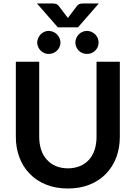

<svg xmlns="http://www.w3.org/2000/svg" viewBox="-20 -1079 782 1107"><path d="M441.4 -121.6Q470.7 -133.3 493.2 -158.2Q514.6 -182.1 525.4 -214.8Q536.6 -249.5 536.6 -290V-723.1H670.9V-290Q670.9 -226.1 650.4 -170.9Q629.4 -116.7 590.8 -76.7Q551.3 -36.1 496.6 -14.6Q441.4 7.8 371.6 7.8Q301.3 7.8 246.1 -14.6Q190.4 -36.6 151.9 -76.7Q112.3 -116.7 92.3 -170.9Q71.3 -225.1 71.3 -290V-723.1H206.1V-290.5Q206.1 -250 217.3 -215.3Q228 -182.1 250 -158.7Q272 -133.8 301.8 -121.6Q334.5 -108.4 371.6 -108.4Q408.7 -108.4 441.4 -121.6ZM460.4 -1059.1H549.8L429.7 -921.4H313.5L192.9 -1059.1H282.7Q291 -1059.1 300.3 -1057.1Q311.5 -1054.7 319.3 -1043.9L363.8 -985.4Q367.2 -981.9 368.7 -980Q370.6 -976.1 371.6 -974.6Q372.1 -975.1 373 -977.1Q374 -979 375 -980Q376.5 -982.9 378.9 -985.4L422.9 -1043.5Q431.2 -1054.7 442.4 -1057.1Q451.7 -1059.1 460.4 -1059.1ZM328.6 -833.5Q328.6 -820.3 323.2 -808.1Q318.4 -796.9 308.6 -787.1Q298.8 -777.8 286.6 -772.9Q274.9 -768.1 259.8 -768.1Q245.6 -768.1 235.4 -772.9Q223.1 -778.3 214.4 -787.1Q205.6 -795.9 200.2 -808.1Q194.3 -821.3 194.3 -833.5Q194.3 -845.2 200.2 -859.4Q205.1 -871.1 214.4 -880.9Q224.1 -890.6 235.4 -895.5Q247.1 -900.9 259.8 -900.9Q273.4 -900.9 286.6 -895.5Q297.9 -891.1 308.6 -880.9Q318.4 -870.1 323.2 -859.4Q328.6 -846.2 328.6 -833.5ZM528.8 -787.1Q519 -777.8 507.3 -772.9Q495.6 -768.1 481.4 -768.1Q466.8 -768.1 455.6 -772.9Q442.9 -777.8 434.1 -787.1Q425.3 -795.9 419.9 -808.1Q414.6 -820.3 414.6 -833.5Q414.6 -846.2 419.9 -859.4Q424.8 -871.1 434.1 -880.9Q443.8 -890.6 455.6 -895.5Q467.8 -900.9 481.4 -900.9Q494.1 -900.9 507.3 -895.5Q518.1 -890.6 528.8 -880.9Q538.6 -870.1 543.5 -859.4Q548.3 -847.7 548.3 -833.5Q548.3 -819.3 543.5 -808.1Q538.6 -796.9 528.8 -787.1Z"/></svg>

Font: Lato-SemiBold
Style: Bold
Weight: 500
Designer: Lukasz Dziedzic with Adam Twardoch and Botio Nikoltchev
Foundry: tyPoland Lukasz Dziedzic
Version: ""